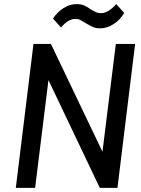

<svg xmlns="http://www.w3.org/2000/svg" viewBox="-20 -914 689 935"><path d="M277 -780 238 -824Q258 -854 288.5 -874Q319 -894 352 -894Q374 -894 388.5 -888Q403 -882 421 -869Q438 -859 448 -854.5Q458 -850 472 -850Q507 -850 546 -894L585 -851Q565 -817 533 -796.5Q501 -776 468 -776Q447 -776 432.5 -782.5Q418 -789 398 -801Q382 -811 371.5 -816.5Q361 -822 347 -822Q312 -822 277 -780ZM57 1 143 -700H228L479 -175L544 -700H638L552 1H466L216 -524L151 1Z"/></svg>

Font: Haskoy Medium
Style: Italic
Weight: 500
Designer: Ertekin Erdin
Foundry: Ertekin Erdin
Version: Version 2.000; ttfautohint (v1.8.4.7-5d5b)